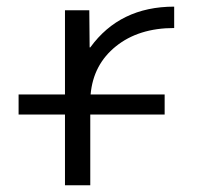

<svg xmlns="http://www.w3.org/2000/svg" viewBox="-20 -550 592 570"><path d="M172.9 -519.5H245.1L246.1 -409.2H248Q335.9 -530.3 497.1 -530.3V-466.8Q391.6 -466.8 324.2 -412.6Q256.8 -358.4 249 -269.5H468.8V-210H248V0H172.9V-210H35.2V-269.5H172.9Z"/></svg>

Font: Mgen+ 1c regular
Style: Regular
Weight: 400
Designer: [Source Han Sans]
Ryoko NISHIZUKA  (kana & ideographs); Paul D. Hunt (Latin, Greek & Cyrillic); Wenlong ZHANG  (bopomofo
Version: Version 1.059.20150602